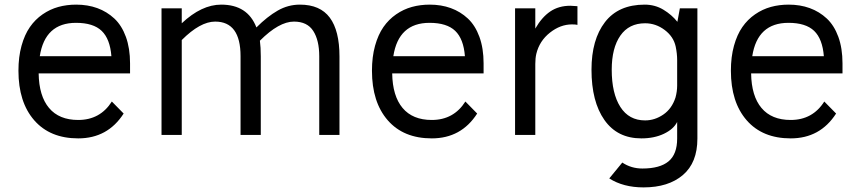

<svg xmlns="http://www.w3.org/2000/svg" viewBox="-20 -586 3730 834"><path d="M544.9 -311V-267.1H147.9Q149.4 -168.9 193.1 -116.9Q236.8 -64.9 319.8 -64.9Q415 -64.9 465.8 -145L517.1 -92.8Q447.8 15.1 319.8 15.1Q197.3 15.1 128.7 -63.5Q60.1 -142.1 60.1 -278.8Q60.1 -338.9 73.5 -387.2Q86.9 -435.5 109.9 -468.5Q132.8 -501.5 165 -523.7Q197.3 -545.9 233.6 -555.9Q270 -565.9 311 -565.9Q360.8 -565.9 402.6 -550.8Q444.3 -535.6 476.6 -505.6Q508.8 -475.6 526.9 -425.8Q544.9 -376 544.9 -311ZM310.1 -486.8Q175.3 -486.8 152.8 -341.8H463.9Q458 -417 421.6 -451.9Q385.3 -486.8 310.1 -486.8Z M1282.7 -565.9Q1370.6 -565.9 1412.6 -509.3Q1454.6 -452.6 1454.6 -340.8V0H1366.7V-341.8Q1366.7 -411.1 1340.6 -451.7Q1314.5 -492.2 1256.8 -492.2Q1191.9 -492.2 1108.9 -409.2Q1112.8 -381.3 1112.8 -340.8V0H1024.9V-341.8Q1024.9 -492.2 914.6 -492.2Q849.6 -492.2 769.5 -412.1V0H681.6V-549.8H769.5V-484.9Q855.5 -565.9 940.9 -565.9Q1055.7 -565.9 1093.8 -466.8Q1141.1 -514.2 1186.3 -540Q1231.4 -565.9 1282.7 -565.9Z M2080.6 -311V-267.1H1683.6Q1685.1 -168.9 1728.8 -116.9Q1772.5 -64.9 1855.5 -64.9Q1950.7 -64.9 2001.5 -145L2052.7 -92.8Q1983.4 15.1 1855.5 15.1Q1732.9 15.1 1664.3 -63.5Q1595.7 -142.1 1595.7 -278.8Q1595.7 -338.9 1609.1 -387.2Q1622.6 -435.5 1645.5 -468.5Q1668.5 -501.5 1700.7 -523.7Q1732.9 -545.9 1769.3 -555.9Q1805.7 -565.9 1846.7 -565.9Q1896.5 -565.9 1938.2 -550.8Q1980 -535.6 2012.2 -505.6Q2044.4 -475.6 2062.5 -425.8Q2080.6 -376 2080.6 -311ZM1845.7 -486.8Q1710.9 -486.8 1688.5 -341.8H1999.5Q1993.7 -417 1957.3 -451.9Q1920.9 -486.8 1845.7 -486.8Z M2457.5 -561Q2465.8 -561 2488.3 -559.1V-478Q2480.5 -480 2464.4 -480Q2414.1 -480 2368.7 -444.1Q2323.2 -408.2 2309.6 -352.1Q2305.2 -333 2305.2 -308.1V0H2217.3V-549.8H2305.2V-461.9Q2333.5 -511.2 2370.1 -536.1Q2406.7 -561 2457.5 -561Z M2933.1 -549.8H3009.3V16.1Q3009.3 120.6 2946.3 174.3Q2883.3 228 2775.4 228Q2687.5 228 2626.5 189L2683.1 120.1Q2721.7 146 2770.5 146Q2846.2 146 2883.8 115Q2921.4 84 2921.4 16.1V-56.2Q2905.8 -24.9 2863.8 -4.9Q2821.8 15.1 2766.1 15.1Q2661.6 15.1 2605.5 -64.7Q2549.3 -144.5 2549.3 -283.2Q2549.3 -414.1 2607.9 -490Q2666.5 -565.9 2780.3 -565.9Q2825.2 -565.9 2861.6 -543.9Q2897.9 -522 2922.4 -491.2ZM2914.1 -162.1Q2921.4 -188.5 2921.4 -214.8V-325.2Q2921.4 -353 2915 -383.8Q2905.8 -426.8 2867.2 -455.8Q2828.6 -484.9 2782.2 -484.9Q2711.9 -484.9 2674.6 -431.2Q2637.2 -377.4 2637.2 -283.2Q2637.2 -180.2 2674.6 -121.6Q2711.9 -63 2782.2 -63Q2824.2 -63 2861.3 -88.4Q2898.4 -113.8 2914.1 -162.1Z M3639.6 -311V-267.1H3242.7Q3244.1 -168.9 3287.8 -116.9Q3331.5 -64.9 3414.6 -64.9Q3509.8 -64.9 3560.5 -145L3611.8 -92.8Q3542.5 15.1 3414.6 15.1Q3292 15.1 3223.4 -63.5Q3154.8 -142.1 3154.8 -278.8Q3154.8 -338.9 3168.2 -387.2Q3181.6 -435.5 3204.6 -468.5Q3227.5 -501.5 3259.8 -523.7Q3292 -545.9 3328.4 -555.9Q3364.7 -565.9 3405.8 -565.9Q3455.6 -565.9 3497.3 -550.8Q3539.1 -535.6 3571.3 -505.6Q3603.5 -475.6 3621.6 -425.8Q3639.6 -376 3639.6 -311ZM3404.8 -486.8Q3270 -486.8 3247.6 -341.8H3558.6Q3552.7 -417 3516.4 -451.9Q3480 -486.8 3404.8 -486.8Z"/></svg>

Font: Stilu
Style: Regular
Weight: 400
Designer: Genilson Lima Santos
Foundry: Genilson Lima Santos
Version: Version 1.200;PS 001.200;hotconv 1.0.88;makeotf.lib2.5.64775